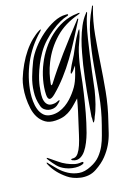

<svg xmlns="http://www.w3.org/2000/svg" viewBox="-115 -535 648 886"><g transform="rotate(-15 209.0 -91.5)"><path d="M384 -447Q382 -448 379.5 -444Q377 -440 375 -438Q360 -419 348 -391Q336 -363 327.5 -332Q319 -301 313.5 -270Q308 -239 304 -215Q299 -181 295.5 -150.5Q292 -120 289 -91Q286 -62 284 -32.5Q282 -3 279 28Q280 29 280 33.5Q280 38 280 42.5Q280 47 280 50.5Q280 54 282 54Q283 54 285 50.5Q287 47 289 43Q291 39 292 35Q293 31 293 31Q304 7 312 -25Q320 -57 325 -89Q326 -97 329 -122Q332 -147 336 -180Q340 -213 345.5 -251.5Q351 -290 356.5 -325.5Q362 -361 368.5 -390Q375 -419 381 -434Q382 -438 383 -440Q384 -442 384 -444ZM351 -451Q351 -452 344 -452Q341 -452 338 -451Q300 -447 268 -430.5Q236 -414 209.5 -389.5Q183 -365 162.5 -334Q142 -303 129 -270Q115 -236 108 -198Q101 -160 103 -127Q106 -84 141 -119Q171 -149 197.5 -184Q224 -219 247.5 -258Q271 -297 292 -337.5Q313 -378 334 -419Q338 -427 337 -427Q335 -429 332.5 -427Q330 -425 330 -423Q276 -354 229.5 -291Q183 -228 144 -166Q139 -161 137.5 -163Q136 -165 137 -170Q139 -193 144.5 -217.5Q150 -242 160 -267Q184 -328 229 -375Q274 -422 342 -445Q351 -449 351 -451ZM297 -458Q296 -460 292.5 -460Q289 -460 286 -460Q258 -460 227.5 -444Q197 -428 169 -403.5Q141 -379 119 -349.5Q97 -320 86 -293Q72 -257 62.5 -223.5Q53 -190 52 -156Q51 -138 53.5 -121Q56 -104 63 -84Q67 -72 76.5 -65Q86 -58 96.5 -56Q107 -54 118 -56Q129 -58 137 -64Q138 -65 141.5 -68Q145 -71 148.5 -74.5Q152 -78 154.5 -81Q157 -84 156 -86Q155 -88 146.5 -83.5Q138 -79 132 -78Q111 -74 100.5 -81Q90 -88 85.5 -101.5Q81 -115 81.5 -131.5Q82 -148 84 -164Q84 -170 86.5 -185Q89 -200 95 -221.5Q101 -243 111.5 -269Q122 -295 137 -321Q152 -347 172.5 -369Q193 -391 214 -408Q235 -425 254.5 -436Q274 -447 288 -451Q295 -453 296 -454.5Q297 -456 297 -458ZM418 -469Q415 -469 413 -465Q412 -463 411 -460Q381 -398 369 -332.5Q357 -267 351 -199Q345 -131 339 -62Q333 7 315 76Q309 98 303 122Q297 146 287 169Q277 192 260.5 212.5Q244 233 216 247Q184 264 157 261.5Q130 259 107 247Q84 235 65 216.5Q46 198 32 183Q30 181 28 178.5Q26 176 25 177Q23 178 24.5 181.5Q26 185 27 187Q50 230 97 262Q108 270 124 276Q140 282 158.5 284.5Q177 287 196.5 283.5Q216 280 234 268Q267 246 286.5 221.5Q306 197 318 171.5Q330 146 336.5 119Q343 92 349 66Q366 -2 372.5 -69.5Q379 -137 383 -203Q387 -269 393 -333.5Q399 -398 416 -459Q418 -463 418 -465ZM300 -278Q305 -299 313.5 -321.5Q322 -344 327 -366Q327 -368 328.5 -373Q330 -378 329 -378Q327 -379 323 -373Q319 -367 319 -366Q305 -343 294 -317.5Q283 -292 274 -271Q272 -266 265.5 -254Q259 -242 252.5 -228.5Q246 -215 241.5 -203.5Q237 -192 240 -190Q242 -190 246 -194.5Q250 -199 252 -201Q255 -206 259 -211.5Q263 -217 267 -222Q261 -197 256.5 -180.5Q252 -164 247 -151Q242 -138 235.5 -126.5Q229 -115 218 -100Q210 -89 198.5 -76.5Q187 -64 172.5 -53.5Q158 -43 141 -36.5Q124 -30 105 -30Q81 -30 67 -42.5Q53 -55 46 -73.5Q39 -92 37 -113Q35 -134 36 -152Q40 -224 69.5 -292.5Q99 -361 152 -415Q152 -416 155 -419Q158 -422 158 -423Q156 -425 153 -423L149 -421Q131 -410 111.5 -391Q92 -372 74.5 -346.5Q57 -321 42.5 -290Q28 -259 18 -226Q13 -209 10.5 -185.5Q8 -162 9.5 -136.5Q11 -111 16.5 -85.5Q22 -60 34.5 -40.5Q47 -21 66.5 -9.5Q86 2 115 0Q144 -2 161.5 -10Q179 -18 190 -27Q204 -38 215 -50Q226 -62 237 -73Q231 -38 225.5 -13.5Q220 11 215 33Q208 63 202 90.5Q196 118 189 139Q182 160 173 173.5Q164 187 152 189Q138 189 138 192Q137 195 142 197Q147 199 152 200Q167 203 180.5 195Q194 187 204.5 171.5Q215 156 223.5 135Q232 114 238 92Q250 46 258 2.5Q266 -41 273 -89Q280 -136 284.5 -183Q289 -230 300 -278ZM188 218Q186 216 182.5 216.5Q179 217 178 217Q161 220 144.5 216Q128 212 111 205Q92 197 76 185.5Q60 174 40 161Q38 159 34 157Q30 155 30 157Q29 158 31.5 162Q34 166 36 168Q49 185 63.5 200Q78 215 101 224Q116 230 132 232Q148 234 161.5 232.5Q175 231 183 227Q191 223 188 218Z"/></g></svg>

Font: mr_AkronimG
Style: Regular
Weight: 400
Version: Version 1.002 April 14, 2020